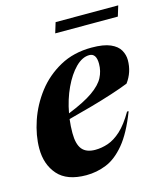

<svg xmlns="http://www.w3.org/2000/svg" viewBox="-105 -753 724 847"><g transform="rotate(-15 257.0 -330.0)"><path d="M438 -211.5Q402.5 -119.5 362 -71Q321.5 -22.5 277.2 -4.8Q233 13 185.5 13Q97.5 13 56 -34Q14.5 -81 14.5 -154Q14.5 -214 36.5 -279Q58.5 -344 101.2 -399.8Q144 -455.5 207 -490.2Q270 -525 352 -525Q407 -525 437.8 -511.5Q468.5 -498 480.8 -476.2Q493 -454.5 493 -430.5Q493 -375.5 460.5 -331.5Q429.5 -319 383.2 -304Q337 -289 283.5 -274Q230 -259 177.5 -245.5Q173.5 -213.5 173.5 -182.5Q173.5 -131.5 192.5 -108.2Q211.5 -85 252.5 -85Q281.5 -85 311 -95Q340.5 -105 370.5 -132.2Q400.5 -159.5 431 -212ZM334 -495.5Q302 -495.5 271.2 -464.8Q240.5 -434 216.5 -382.8Q192.5 -331.5 181.5 -270.5Q256.5 -300.5 296.2 -328.5Q336 -356.5 351 -385.5Q366 -414.5 366 -447.5Q366 -495.5 334 -495.5ZM214 -627 228.5 -674.5H514.5L500 -627Z"/></g></svg>

Font: Newsreader Display
Style: Bold Italic
Weight: 700
Italic angle: -17°
Designer: Hugues Gentile
Foundry: Production Type
Version: Version 1.001